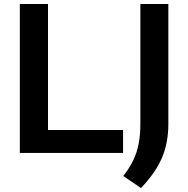

<svg xmlns="http://www.w3.org/2000/svg" viewBox="-20 -760 935 954"><path d="M78.5 0V-740H218.5V-114H591.5V0ZM680.5 174.5 592.5 114.5Q623 75.5 641.8 37Q660.5 -1.5 669 -46Q677.5 -90.5 677.5 -147.5V-740H816.5V-144Q816.5 -52 785.5 22.2Q754.5 96.5 680.5 174.5Z"/></svg>

Font: Encode Sans SmExp SmBold
Style: Regular
Weight: 600
Width: 6
Designer: Multiple Designers
Foundry: Impallari Type
Version: Version 3.002; ttfautohint (v1.8.3) -l 8 -r 50 -G 200 -x 14 